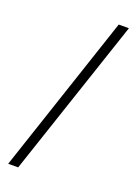

<svg xmlns="http://www.w3.org/2000/svg" viewBox="-111 -771 596 836"><g transform="rotate(15 187.5 -353.0)"><path d="M318 -710 10 0 56 4 365 -706Z"/></g></svg>

Font: Catamaran Thin Thin
Style: Regular
Weight: 250
Version: Version 2.000